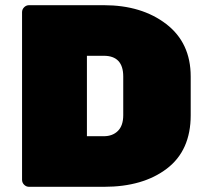

<svg xmlns="http://www.w3.org/2000/svg" viewBox="-20 -720 800 740"><path d="M92 -700H380Q526 -700 620.5 -627.5Q715 -555 715 -425V-276Q715 -140 623 -70Q531 0 381 0H92Q81 0 73 -8Q65 -16 65 -27V-673Q65 -684 73 -692Q81 -700 92 -700ZM315 -505V-195H380Q414 -195 434.5 -215.5Q455 -236 455 -276V-425Q455 -505 380 -505Z"/></svg>

Font: Rubik One
Style: Regular
Weight: 400
Designer: Hubert and Fischer with Elvire Volk Leonovitch
Foundry: Hubert and Fischer with Elvire Volk Leonovitch
Version: Version 1.001